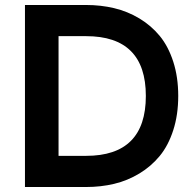

<svg xmlns="http://www.w3.org/2000/svg" viewBox="-20 -750 775 770"><path d="M325.2 -605H214.8V-125H325.2Q564.9 -125 564.9 -365.2Q564.9 -605 325.2 -605ZM80.1 0V-730H325.2Q384.3 -730 437.7 -717.3Q491.2 -704.6 538.6 -676.3Q585.9 -647.9 620.4 -606.2Q654.8 -564.5 674.8 -502.7Q694.8 -440.9 694.8 -365.2Q694.8 -289.6 674.8 -227.8Q654.8 -166 620.4 -124.3Q585.9 -82.5 538.6 -54Q491.2 -25.4 437.7 -12.7Q384.3 0 325.2 0Z"/></svg>

Font: Miedinger*
Style: Bold
Weight: 700
Version: Version 001.000